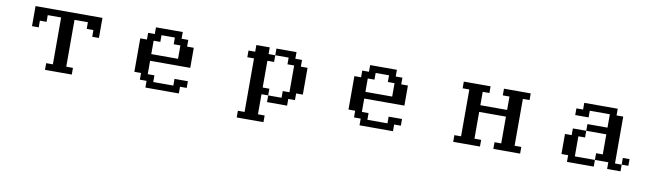

<svg xmlns="http://www.w3.org/2000/svg" viewBox="-37 -1086 6075 1766"><g transform="rotate(10 3000.0 -203.0)"><path d="M187.5 -359.4V-546.9H812.5V-359.4H750V-421.9H687.5V-484.4H562.5V-46.9H625V15.6H375V-46.9H437.5V-484.4H312.5V-421.9H250V-359.4Z M1312.5 -296.9H1562.5V-421.9H1500V-484.4H1375V-421.9H1312.5ZM1187.5 -109.4V-421.9H1250V-484.4H1312.5V-546.9H1562.5V-484.4H1625V-421.9H1687.5V-234.4H1312.5V-109.4H1375V-46.9H1562.5V-109.4H1687.5V-46.9H1625V15.6H1312.5V-46.9H1250V-109.4Z M2187.5 78.1H2250V-421.9H2187.5V-484.4H2250V-546.9H2375V-484.4H2437.5V-421.9H2375V-171.9H2437.5V-109.4H2375V78.1H2437.5V140.6H2187.5ZM2437.5 -109.4H2562.5V-171.9H2625V-421.9H2562.5V-484.4H2437.5V-546.9H2625V-484.4H2687.5V-421.9H2750V-171.9H2687.5V-109.4H2625V-46.9H2437.5Z M3312.5 -296.9H3562.5V-421.9H3500V-484.4H3375V-421.9H3312.5ZM3187.5 -109.4V-421.9H3250V-484.4H3312.5V-546.9H3562.5V-484.4H3625V-421.9H3687.5V-234.4H3312.5V-109.4H3375V-46.9H3562.5V-109.4H3687.5V-46.9H3625V15.6H3312.5V-46.9H3250V-109.4Z M4187.5 15.6V-46.9H4250V-484.4H4187.5V-546.9H4437.5V-484.4H4375V-359.4H4625V-484.4H4562.5V-546.9H4812.5V-484.4H4750V-46.9H4812.5V15.6H4562.5V-46.9H4625V-296.9H4375V-46.9H4437.5V15.6Z M5250 -421.9V-484.4H5312.5V-546.9H5625V-484.4H5687.5V-46.9H5750V15.6H5625V-46.9H5500V-109.4H5562.5V-296.9H5375V-359.4H5562.5V-484.4H5375V-421.9ZM5187.5 -46.9V-234.4H5250V-296.9H5375V-234.4H5312.5V-46.9H5500V15.6H5250V-46.9ZM5750 -46.9V-109.4H5812.5V-46.9Z"/></g></svg>

Font: KH Dot Dougenzaka 16
Style: Regular
Weight: 400
Designer: Original version for X68000 by Keitarou Hiraki (http://hp.vector.co.jp/authors/VA000874/) / TrueType conversion by Homem
Version: Version 1.00.20150527